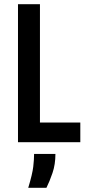

<svg xmlns="http://www.w3.org/2000/svg" viewBox="-20 -680 414 918"><path d="M66 0V-660H171V-94H364V0ZM115 218Q135 152 139 117Q143 82 143 56H245Q245 106 231 147Q217 188 202 218Z"/></svg>

Font: Bricolage Grotesque 10pt Condensed Medium
Style: Regular
Weight: 500
Width: 3
Designer: Mathieu Triay
Foundry: Atelier Triay
Version: Version 1.000; ttfautohint (v1.8.4.7-5d5b);gftools[0.9.32]